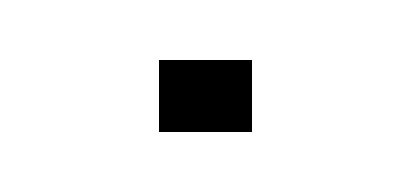

<svg xmlns="http://www.w3.org/2000/svg" viewBox="-20 -44 137 64"><path d="M33 0V-24H64V0Z"/></svg>

Font: Foldit Thin
Style: Regular
Weight: 100
Designer: Sophia Tai
Foundry: Sophia Tai
Version: Version 1.003